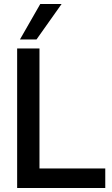

<svg xmlns="http://www.w3.org/2000/svg" viewBox="-20 -943 564 963"><path d="M66 0V-700H178V-98H508V0ZM80 -745 182 -923H289L163 -745Z"/></svg>

Font: Georama ExtraCondensed Thin Medium
Style: Regular
Weight: 500
Version: Version 1.001